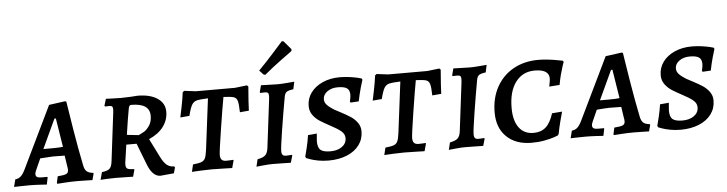

<svg xmlns="http://www.w3.org/2000/svg" viewBox="-69 -982 4584 1210"><g transform="rotate(-5 2223.0 -377.0)"><path d="M482 -43 485 -39 474 2Q464 2 436.5 1Q409 0 381 0Q341 0 302 2.5Q263 5 252 6L249 1L258 -41Q299 -44 312.5 -50.5Q326 -57 326 -75Q326 -87 323 -100L313 -167L238 -168Q223 -168 158 -163L128 -96Q119 -78 119 -66Q119 -54 127.5 -48.5Q136 -43 155 -43H193L194 -39L185 5Q175 4 139.5 2Q104 0 71 0Q39 0 13 1Q-13 2 -22 2L-10 -45Q10 -47 24 -59Q38 -71 52 -99L243 -494L345 -508L353 -505Q359 -462 381.5 -326Q404 -190 423 -99Q428 -70 441 -58Q454 -46 482 -43ZM243 -220Q280 -220 307 -223L278 -405H269L183 -220Z M692 -106Q689 -88 689 -77Q689 -57 699.5 -51Q710 -45 741 -44L743 -40L731 3Q718 3 684 2Q650 1 619 1Q592 1 563 2.5Q534 4 525 5L538 -43Q574 -47 587 -59.5Q600 -72 604 -105L642 -415Q643 -421 643 -431Q643 -444 638 -449Q633 -454 621 -454L594 -453L590 -458L603 -501Q613 -501 641.5 -499.5Q670 -498 698 -498Q727 -498 759 -500Q791 -502 803 -503Q882 -503 928.5 -472Q975 -441 975 -387Q975 -335 944 -293Q913 -251 852 -224L911 -106Q929 -70 948 -54.5Q967 -39 995 -39L999 -32L989 4L904 12Q856 12 826 -60L771 -202H706ZM875 -370Q875 -449 759 -449Q752 -449 748.5 -445.5Q745 -442 742 -431Q729 -360 720 -297L715 -263L789 -255Q809 -264 825 -273.5Q841 -283 858 -307.5Q875 -332 875 -370Z M1118 -348 1060 -343Q1063 -357 1073 -405.5Q1083 -454 1089 -500L1099 -508L1172 -499H1419L1496 -508L1504 -500Q1500 -454 1497 -407.5Q1494 -361 1494 -348L1437 -343Q1436 -395 1430 -415Q1424 -435 1406.5 -440.5Q1389 -446 1342 -448Q1331 -390 1309 -249Q1287 -108 1287 -86Q1287 -65 1296 -55.5Q1305 -46 1325 -46Q1343 -46 1354.5 -47Q1366 -48 1369 -48L1371 -45L1358 3Q1343 3 1304.5 1.5Q1266 0 1228 0Q1201 0 1158.5 2Q1116 4 1103 5L1114 -41Q1152 -45 1168.5 -51.5Q1185 -58 1192 -74Q1199 -90 1204 -128L1244 -448Q1193 -446 1173 -441Q1153 -436 1141.5 -416.5Q1130 -397 1118 -348Z M1675 -77Q1675 -59 1681.5 -52Q1688 -45 1702 -45Q1716 -45 1726 -46Q1736 -47 1739 -47L1742 -43L1729 2Q1717 2 1683 1Q1649 0 1616 0Q1589 0 1555 3.5Q1521 7 1511 8L1522 -38Q1558 -45 1572 -58.5Q1586 -72 1590 -104L1628 -413Q1629 -420 1629 -431Q1629 -444 1623.5 -449Q1618 -454 1604 -454L1575 -453Q1573 -457 1573 -459L1584 -501Q1600 -501 1614 -500Q1658 -498 1688 -498Q1711 -498 1747 -501Q1783 -504 1795 -505L1785 -458Q1754 -454 1742.5 -446Q1731 -438 1727 -416Q1709 -317 1692 -208.5Q1675 -100 1675 -77ZM1617 -564 1606 -567 1581 -594Q1629 -643 1677 -696.5Q1725 -750 1739 -766L1750 -764L1795 -711L1794 -699Q1779 -688 1725.5 -649Q1672 -610 1617 -564Z M1827 -19 1823 -29Q1826 -40 1836 -80Q1846 -120 1852 -162L1908 -167Q1904 -129 1904 -119Q1904 -78 1922 -63Q1940 -48 1984 -48Q2029 -48 2057.5 -68.5Q2086 -89 2086 -123Q2086 -148 2064.5 -166.5Q2043 -185 2001 -207Q1958 -230 1933 -246Q1908 -262 1890 -286.5Q1872 -311 1872 -344Q1872 -391 1899 -428Q1926 -465 1974 -486.5Q2022 -508 2083 -508Q2116 -508 2146.5 -503.5Q2177 -499 2196 -494.5Q2215 -490 2220 -488L2224 -480Q2220 -469 2209 -430Q2198 -391 2189 -346L2139 -343L2133 -347Q2134 -352 2137 -367Q2140 -382 2140 -393Q2140 -422 2122.5 -434Q2105 -446 2064 -446Q2025 -446 1998 -426.5Q1971 -407 1971 -378Q1971 -358 1986 -342Q2001 -326 2030 -308Q2058 -293 2066 -289Q2106 -268 2130.5 -252Q2155 -236 2172.5 -212Q2190 -188 2190 -157Q2190 -108 2162.5 -70.5Q2135 -33 2084.5 -12Q2034 9 1968 9Q1932 9 1901 3Q1870 -3 1851 -10Q1832 -17 1827 -19Z M2335 -348 2277 -343Q2280 -357 2290 -405.5Q2300 -454 2306 -500L2316 -508L2389 -499H2636L2713 -508L2721 -500Q2717 -454 2714 -407.5Q2711 -361 2711 -348L2654 -343Q2653 -395 2647 -415Q2641 -435 2623.5 -440.5Q2606 -446 2559 -448Q2548 -390 2526 -249Q2504 -108 2504 -86Q2504 -65 2513 -55.5Q2522 -46 2542 -46Q2560 -46 2571.5 -47Q2583 -48 2586 -48L2588 -45L2575 3Q2560 3 2521.5 1.5Q2483 0 2445 0Q2418 0 2375.5 2Q2333 4 2320 5L2331 -41Q2369 -45 2385.5 -51.5Q2402 -58 2409 -74Q2416 -90 2421 -128L2461 -448Q2410 -446 2390 -441Q2370 -436 2358.5 -416.5Q2347 -397 2335 -348Z M2892 -77Q2892 -59 2898.5 -52Q2905 -45 2919 -45Q2933 -45 2943 -46Q2953 -47 2956 -47L2959 -43L2946 2Q2934 2 2900 1Q2866 0 2833 0Q2806 0 2772 3.5Q2738 7 2728 8L2739 -38Q2775 -45 2789 -58.5Q2803 -72 2807 -104L2845 -413Q2846 -420 2846 -431Q2846 -444 2840.5 -449Q2835 -454 2821 -454L2792 -453Q2790 -457 2790 -459L2801 -501Q2817 -501 2831 -500Q2875 -498 2905 -498Q2928 -498 2964 -501Q3000 -504 3012 -505L3002 -458Q2971 -454 2959.5 -446Q2948 -438 2944 -416Q2926 -317 2909 -208.5Q2892 -100 2892 -77Z M3036 -201Q3036 -292 3074 -361.5Q3112 -431 3180.5 -469.5Q3249 -508 3339 -508Q3368 -508 3402.5 -504Q3437 -500 3461.5 -495Q3486 -490 3493 -489L3497 -481Q3495 -476 3488.5 -456.5Q3482 -437 3473.5 -405.5Q3465 -374 3459 -339L3393 -334Q3394 -340 3397.5 -358Q3401 -376 3401 -385Q3401 -443 3310 -443Q3234 -443 3189.5 -384Q3145 -325 3145 -220Q3145 -140 3177.5 -96Q3210 -52 3270 -52Q3317 -52 3347 -78.5Q3377 -105 3396 -165L3460 -170Q3456 -157 3444.5 -113Q3433 -69 3426 -31L3419 -22Q3414 -20 3392 -12.5Q3370 -5 3333 2Q3296 9 3252 9Q3153 9 3094.5 -47Q3036 -103 3036 -201Z M4003 -43 4006 -39 3995 2Q3985 2 3957.5 1Q3930 0 3902 0Q3862 0 3823 2.5Q3784 5 3773 6L3770 1L3779 -41Q3820 -44 3833.5 -50.5Q3847 -57 3847 -75Q3847 -87 3844 -100L3834 -167L3759 -168Q3744 -168 3679 -163L3649 -96Q3640 -78 3640 -66Q3640 -54 3648.5 -48.5Q3657 -43 3676 -43H3714L3715 -39L3706 5Q3696 4 3660.5 2Q3625 0 3592 0Q3560 0 3534 1Q3508 2 3499 2L3511 -45Q3531 -47 3545 -59Q3559 -71 3573 -99L3764 -494L3866 -508L3874 -505Q3880 -462 3902.5 -326Q3925 -190 3944 -99Q3949 -70 3962 -58Q3975 -46 4003 -43ZM3764 -220Q3801 -220 3828 -223L3799 -405H3790L3704 -220Z M4054 -19 4050 -29Q4053 -40 4063 -80Q4073 -120 4079 -162L4135 -167Q4131 -129 4131 -119Q4131 -78 4149 -63Q4167 -48 4211 -48Q4256 -48 4284.5 -68.5Q4313 -89 4313 -123Q4313 -148 4291.5 -166.5Q4270 -185 4228 -207Q4185 -230 4160 -246Q4135 -262 4117 -286.5Q4099 -311 4099 -344Q4099 -391 4126 -428Q4153 -465 4201 -486.5Q4249 -508 4310 -508Q4343 -508 4373.5 -503.5Q4404 -499 4423 -494.5Q4442 -490 4447 -488L4451 -480Q4447 -469 4436 -430Q4425 -391 4416 -346L4366 -343L4360 -347Q4361 -352 4364 -367Q4367 -382 4367 -393Q4367 -422 4349.5 -434Q4332 -446 4291 -446Q4252 -446 4225 -426.5Q4198 -407 4198 -378Q4198 -358 4213 -342Q4228 -326 4257 -308Q4285 -293 4293 -289Q4333 -268 4357.5 -252Q4382 -236 4399.5 -212Q4417 -188 4417 -157Q4417 -108 4389.5 -70.5Q4362 -33 4311.5 -12Q4261 9 4195 9Q4159 9 4128 3Q4097 -3 4078 -10Q4059 -17 4054 -19Z"/></g></svg>

Font: Alegreya SC Medium
Style: Italic
Weight: 500
Italic angle: -7°
Designer: Juan Pablo del Peral
Foundry: Huerta Tipografica
Version: Version 2.007; ttfautohint (v1.6)